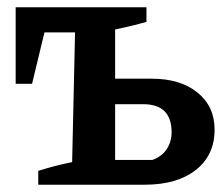

<svg xmlns="http://www.w3.org/2000/svg" viewBox="-20 -507 610 527"><path d="M85 0V-38Q132 -53 178 -62L186 -418H102L68 -277H23V-487H382V-447Q361 -441 340.5 -436Q320 -431 296 -426V-291H397Q475 -291 522 -253Q569 -215 569 -151Q569 -81 517.5 -40.5Q466 0 377 0ZM296 -68H398Q424 -77 437.5 -97.5Q451 -118 451 -144Q451 -221 373 -221H296Z"/></svg>

Font: Piazzolla SemiBold
Style: Regular
Weight: 600
Designer: Juan Pablo del Peral
Foundry: Huerta Tipografica
Version: Version 1.330